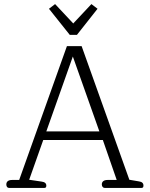

<svg xmlns="http://www.w3.org/2000/svg" viewBox="-20 -921 734 941"><path d="M322 -750H357L458 -878L428 -901L339 -806L250 -901L220 -878ZM24 0H198C205 0 207 -5 207 -11C207 -22 200 -29 184 -31L123 -40L192 -235H484L552 -39H507C489 -39 479 -31 479 -17C479 -7 485 0 493 0H674C682 0 683 -6 683 -12C683 -23 676 -30 661 -32L614 -40L380 -695H308L74 -39H39C21 -39 11 -31 11 -17C11 -7 16 0 24 0ZM207 -277 337 -644 467 -277Z"/></svg>

Font: Maitree Light
Style: Regular
Weight: 300
Designer: CadsonDemak Team
Foundry: CadsonDemak
Version: Version 1.000;PS 001.000;hotconv 1.0.88;makeotf.lib2.5.64775